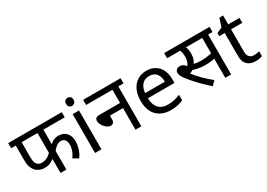

<svg xmlns="http://www.w3.org/2000/svg" viewBox="-1 -1510 3187 2296"><g transform="rotate(-30 1592.5 -362.5)"><path d="M460 -551V-313L442 -330Q470 -363 503 -381Q536 -399 578 -399Q643 -399 684 -357.5Q725 -316 725 -239Q725 -193 710 -141Q695 -89 660 -39L588 -80Q613 -112 629 -154Q645 -196 645 -237Q645 -284 625 -307Q605 -330 570 -330Q550 -330 528 -318.5Q506 -307 484 -284.5Q462 -262 440 -230L460 -293V0H379V-229L395 -206Q370 -184 334.5 -165Q299 -146 248 -146Q208 -146 176 -160.5Q144 -175 125 -197Q109 -216 98.5 -238Q88 -260 83.5 -288Q79 -316 79 -354V-551H15V-622H755V-551ZM160 -551V-360Q160 -305 166 -281Q172 -257 188 -240Q199 -228 214 -222.5Q229 -217 248 -217Q281 -217 307 -227.5Q333 -238 355.5 -256.5Q378 -275 397 -297L379 -243V-551Z M944 -536V0H856V-536ZM901 -737Q921 -737 936.5 -723.5Q952 -710 952 -681Q952 -653 936.5 -639Q921 -625 901 -625Q879 -625 864 -639Q849 -653 849 -681Q849 -710 864 -723.5Q879 -737 901 -737Z M1050 -622H1567V-551H1495V0H1414V-298H1233V-244Q1233 -216 1219 -202Q1205 -188 1182 -188Q1164 -188 1143.5 -200Q1123 -212 1105.5 -232Q1088 -252 1077 -274.5Q1066 -297 1066 -318Q1066 -341 1079.5 -355Q1093 -369 1127 -369H1414V-551H1050Z M1876 -546Q1945 -546 1994.5 -516Q2044 -486 2070.5 -431.5Q2097 -377 2097 -304V-251H1730Q1732 -160 1776.5 -112.5Q1821 -65 1901 -65Q1952 -65 1991.5 -74.5Q2031 -84 2073 -102V-25Q2032 -7 1992 1.5Q1952 10 1897 10Q1821 10 1762.5 -21Q1704 -52 1671.5 -113.5Q1639 -175 1639 -264Q1639 -352 1668.5 -415Q1698 -478 1751.5 -512Q1805 -546 1876 -546ZM1875 -474Q1812 -474 1775.5 -433.5Q1739 -393 1732 -321H2005Q2005 -367 1991 -401Q1977 -435 1948.5 -454.5Q1920 -474 1875 -474Z M2393 -551 2421 -566Q2432 -550 2439 -523Q2446 -496 2446 -458Q2446 -414 2435.5 -381.5Q2425 -349 2406 -328L2405 -319Q2387 -296 2362.5 -279Q2338 -262 2307 -250L2311 -259Q2352 -206 2408.5 -149Q2465 -92 2528 -42L2474 12Q2418 -37 2368.5 -87Q2319 -137 2281 -181Q2243 -225 2221 -256Q2199 -287 2193.5 -305Q2188 -323 2188 -340Q2188 -359 2203 -376Q2218 -393 2252 -393Q2277 -393 2295.5 -381.5Q2314 -370 2329 -349.5Q2344 -329 2357 -300L2296 -331Q2324 -339 2338.5 -359Q2353 -379 2359 -405.5Q2365 -432 2365 -458Q2365 -496 2358 -523.5Q2351 -551 2342 -564L2385 -551H2169V-622H2565V-551ZM2735 -551V0H2654V-551H2544V-622H2796V-551ZM2517 -322Q2551 -322 2579 -325Q2607 -328 2635 -334.5Q2663 -341 2695 -353V-280Q2652 -263 2616.5 -257Q2581 -251 2528 -251Q2495 -251 2458.5 -255.5Q2422 -260 2390 -268.5Q2358 -277 2338 -287L2358 -347Q2378 -340 2404 -334Q2430 -328 2459 -325Q2488 -322 2517 -322Z M3088 -62Q3108 -62 3129 -65.5Q3150 -69 3163 -73V-6Q3149 1 3123 5.5Q3097 10 3073 10Q3031 10 2995.5 -4.5Q2960 -19 2938 -55Q2916 -91 2916 -156V-468H2840V-510L2917 -545L2952 -659H3004V-536H3159V-468H3004V-158Q3004 -109 3027.5 -85.5Q3051 -62 3088 -62Z"/></g></svg>

Font: hingl115
Style: Book
Weight: 400
Designer: Jelle Bosma - Monotype Design Team
Foundry: Monotype Imaging Inc.
Version: Version 2.003